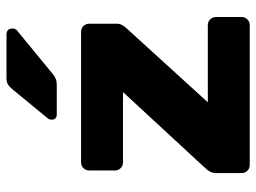

<svg xmlns="http://www.w3.org/2000/svg" viewBox="-119 -671 790 592"><g transform="rotate(-90 276.0 -375.0)"><path d="M63.4 0Q52.8 0 45.5 -7.2Q38.3 -14.5 38.3 -25.1V-103.4Q38.3 -113.9 42.8 -122.2Q47.3 -130.5 53.5 -136.9L288.1 -390.8H71.5Q60.9 -390.8 53.6 -398Q46.4 -405.3 46.4 -415.9V-494.9Q46.4 -505.5 53.6 -512.8Q60.9 -520 71.5 -520H473.7Q484.4 -520 491.6 -512.8Q498.9 -505.5 498.9 -494.9V-409.8Q498.9 -401.1 495 -393.9Q491.1 -386.8 484.9 -380L256.6 -129.2H494.4Q505 -129.2 512.2 -122Q519.5 -114.7 519.5 -104.1V-25.1Q519.5 -14.5 512.2 -7.2Q505 0 494.4 0ZM219.1 -595Q203.1 -595 203.1 -611Q203.1 -619 208.1 -624L296.5 -731.4Q306.4 -743.2 313.7 -746.6Q321 -750 333.5 -750H465.1Q484.1 -750 484.1 -730.4Q484.1 -723.4 479.1 -718.4L346.4 -609.4Q338.4 -602.4 330.3 -598.7Q322.2 -595 308.5 -595Z"/></g></svg>

Font: Rubik Light
Style: Regular
Weight: 300
Designer: Hubert and Fischer
Foundry: Hubert and Fischer
Version: Version 2.300;gftools[0.9.30]